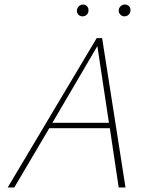

<svg xmlns="http://www.w3.org/2000/svg" viewBox="-20 -826 666 846"><path d="M464 -261H197L43 0H14L406 -658H430L533 0H503ZM460 -285 409 -623 211 -285ZM319 -781Q320 -791 327.5 -798.5Q335 -806 346 -806Q356 -806 363 -799Q370 -792 370 -781Q370 -769 362.5 -761.5Q355 -754 343 -754Q332 -754 325 -762Q318 -770 319 -781ZM503 -779Q503 -790 511 -798Q519 -806 530 -806Q542 -806 549 -798Q556 -790 555 -779Q554 -768 546.5 -761Q539 -754 528 -754Q518 -754 510.5 -761.5Q503 -769 503 -779Z"/></svg>

Font: Ysabeau Extralight
Style: Italic
Weight: 200
Italic angle: -12°
Designer: Christian Thalmann (Catharsis Fonts)
Version: Version 0.003